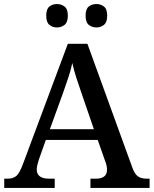

<svg xmlns="http://www.w3.org/2000/svg" viewBox="-20 -931 761 951"><path d="M1 0V-46H18Q46 -46 62 -60.5Q78 -75 95 -122L316 -714H413L634 -105Q646 -70 662.5 -58Q679 -46 706 -46H721V0H428V-46H456Q481 -46 495.5 -56.5Q510 -67 510 -91Q510 -100 508 -110Q506 -120 502 -130L464 -238H207L172 -139Q168 -127 165 -114Q162 -101 162 -91Q162 -68 178 -57Q194 -46 221 -46H251V0ZM227 -291H445L386 -463Q372 -503 359 -543Q346 -583 338 -619Q331 -584 319 -548.5Q307 -513 292 -470ZM458 -795Q435 -795 419.5 -808Q404 -821 404 -853Q404 -886 419.5 -898.5Q435 -911 458 -911Q479 -911 495 -898.5Q511 -886 511 -853Q511 -821 495 -808Q479 -795 458 -795ZM262 -795Q240 -795 224.5 -808Q209 -821 209 -853Q209 -886 224.5 -898.5Q240 -911 262 -911Q284 -911 300 -898.5Q316 -886 316 -853Q316 -821 300 -808Q284 -795 262 -795Z"/></svg>

Font: Noto Nastaliq Urdu Medium
Style: Regular
Weight: 500
Designer: Monotype Design Team (Patrick Giasson: type design, Kamal Mansour: OpenType code, Glenda Bellarosa). Updated by Simon Co
Foundry: Monotype Imaging Inc., Simon Cozens
Version: Version 3.007